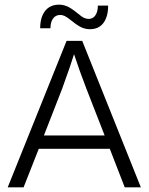

<svg xmlns="http://www.w3.org/2000/svg" viewBox="-20 -802 636 822"><path d="M81 0H13L265 -627H332L583 0H514L450 -165H146ZM297 -570Q289 -545 279 -515Q269 -485 246 -422L168 -222H428L350 -422Q335 -461 321.5 -498.5Q308 -536 297 -570ZM399 -778H443Q443 -731 423 -704Q403 -677 365 -677Q347 -677 330.5 -684Q314 -691 288 -712Q268 -728 258 -733Q248 -738 238 -738Q218 -738 207 -722.5Q196 -707 196 -681H152Q152 -728 173 -755Q194 -782 233 -782Q250 -782 267 -775Q284 -768 311 -746Q330 -730 340 -725.5Q350 -721 359 -721Q378 -721 388.5 -736.5Q399 -752 399 -778Z"/></svg>

Font: Blinker Light
Style: Regular
Weight: 300
Designer: Juergen Huber
Foundry: supertype
Version: Version 1.017;hotconv 1.0.117;makeotfexe 2.5.65602